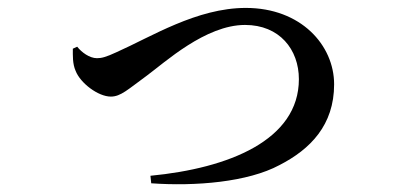

<svg xmlns="http://www.w3.org/2000/svg" viewBox="-20 -478 1040 485"><path d="M360 -34 362 -15C474 -7 606 -18 686 -61C764 -101 824 -162 824 -265C824 -364 740 -458 601 -458C477 -458 362 -385 274 -346C248 -334 237 -331 225 -331C206 -331 186 -346 175 -360L164 -355C164 -338 163 -317 171 -299C183 -268 228 -234 260 -234C285 -234 303 -252 351 -287C396 -320 499 -415 599 -415C686 -415 735 -353 735 -278C735 -124 558 -53 360 -34Z"/></svg>

Font: GenKiMin2 TW SB
Style: Regular
Weight: 600
Version: Version 2.100;PS 2.1;hotconv 16.6.51;makeotf.lib2.5.65220 DE